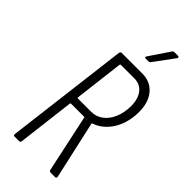

<svg xmlns="http://www.w3.org/2000/svg" viewBox="-282 -946 996 996"><g transform="rotate(45 216.5 -448.0)"><path d="M320 -8 252 -325Q252 -328 249 -328H153Q150 -328 148 -324L110 -10Q108 0 99 0H67Q58 0 58 -10L142 -690Q144 -700 153 -700H303Q363 -700 398 -658.5Q433 -617 433 -548Q433 -524 431 -512Q423 -445 389 -398Q355 -351 305 -334Q301 -333 301 -329L372 -11V-9Q372 0 363 0H331Q327 0 324 -2Q321 -4 320 -8ZM188 -649 155 -376Q155 -372 158 -372H257Q292 -372 320.5 -393Q349 -414 365.5 -452.5Q382 -491 382 -540Q382 -592 358 -622.5Q334 -653 292 -653H193Q190 -653 188 -649ZM257 -779 331 -889Q336 -896 343 -896H369Q375 -896 376.5 -892.5Q378 -889 375 -884L294 -774Q289 -767 282 -767H262Q256 -767 254.5 -770.5Q253 -774 257 -779Z"/></g></svg>

Font: Barlow Condensed Light
Style: Italic
Weight: 300
Width: 3
Italic angle: -7°
Designer: Jeremy Tribby
Foundry: Tribby Type
Version: Version 1.408